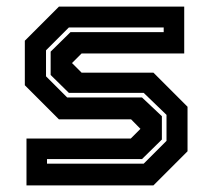

<svg xmlns="http://www.w3.org/2000/svg" viewBox="-20 -560 642 580"><path d="M60 0V-141.5H375L405.5 -172V-169.5L376 -199.5H158L55 -302.5V-437L158 -540H536.5V-398.5H226.5L196 -368V-371L226.5 -340.5H443.5L546.5 -237.5V-103L443.5 0ZM122 -65.5H414L483 -134.5V-213L414 -279.5H188L133 -333.5V-404L193 -463H474.5V-477H188L119 -408V-329.5L183 -265.5H409L469 -209V-138.5L409 -79.5H122Z"/></svg>

Font: Tourney Thin
Style: Regular
Weight: 100
Designer: Tyler Finck
Foundry: Etcetera Type Co
Version: Version 1.015